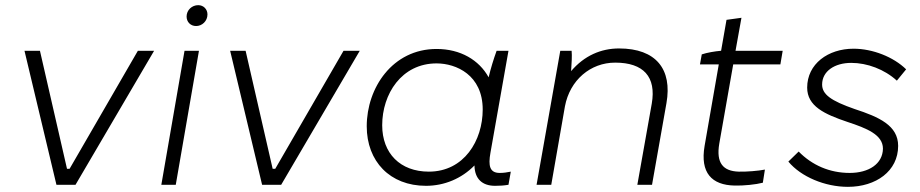

<svg xmlns="http://www.w3.org/2000/svg" viewBox="-20 -717 3571 745"><path d="M199 0H273L578 -520H515L250 -62H240L135 -520H75Z M606 0H662L752 -520H696ZM741 -616C764 -616 785 -635 785 -661C785 -681 770 -697 749 -697C725 -697 704 -678 704 -653C704 -632 719 -616 741 -616Z M997 0H1071L1376 -520H1313L1048 -62H1038L933 -520H873Z M1901 4C1920 4 1935 3 1953 0L1962 -51C1947 -48 1934 -46 1919 -46C1880 -46 1874 -74 1883 -124L1953 -520H1907C1895 -487 1884 -451 1876 -417C1839 -484 1767 -527 1674 -527C1503 -527 1403 -376 1403 -227C1403 -91 1493 4 1633 4C1704 4 1771 -24 1821 -75C1822 -23 1851 4 1901 4ZM1674 -471C1750 -471 1853 -426 1853 -292C1853 -172 1781 -51 1644 -51C1533 -51 1463 -122 1463 -231C1463 -352 1538 -471 1674 -471Z M2062 0H2119L2172 -304C2191 -406 2271 -474 2367 -474C2477 -474 2527 -419 2509 -315L2453 0H2510L2566 -317C2589 -448 2526 -529 2382 -529C2312 -529 2247 -501 2196 -441C2198 -472 2200 -500 2198 -520H2154Z M2830 3C2865 4 2913 -1 2940 -8L2948 -59C2924 -54 2874 -50 2846 -51C2786 -53 2758 -84 2771 -160L2825 -467H3008L3017 -520H2834L2857 -648L2799 -640L2778 -520C2754 -518 2724 -513 2703 -506L2696 -467H2769L2714 -151C2696 -46 2742 1 2830 3Z M3270 8C3379 8 3465 -53 3465 -151C3465 -230 3391 -263 3296 -294C3204 -326 3170 -351 3170 -389C3170 -441 3219 -473 3283 -473C3345 -473 3412 -448 3460 -404L3496 -448C3447 -496 3366 -528 3292 -528C3193 -528 3112 -469 3112 -377C3112 -305 3179 -274 3268 -244C3344 -219 3406 -194 3406 -140C3405 -81 3351 -46 3277 -46C3199 -46 3131 -76 3079 -129L3039 -90C3088 -31 3181 8 3270 8Z"/></svg>

Font: Fixel Display 20240404 Light
Style: Italic
Weight: 300
Italic angle: -10°
Designer: AlfaBravo + MacPaw
Foundry: Kyrylo Tkachov, Marchela Mozhyna, Serhii Makarenko, Maria Weinstein, Zakhar Kryvoshyya
Version: Version 1.211;Glyphs 3.2 (3225)